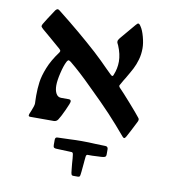

<svg xmlns="http://www.w3.org/2000/svg" viewBox="-85 -601 809 916"><g transform="rotate(10 319.5 -143.0)"><path d="M163.6 -325.7Q167 -331.5 167 -334Q167 -335.9 165 -338.9Q163.1 -341.8 160.6 -343.8Q147.9 -355.5 104.5 -392.1Q103.5 -392.6 68.8 -422.4Q65.9 -425.3 63.7 -427.5Q61.5 -429.7 60.1 -431.6Q58.6 -433.6 58.6 -436Q58.6 -438 59.3 -440.2Q60.1 -442.4 62 -446.3Q72.8 -465.3 109.9 -521Q115.7 -528.3 121.6 -528.3Q123 -528.3 126.2 -526.6Q129.4 -524.9 130.9 -523.4Q237.3 -439.9 328.1 -357.9Q367.2 -321.8 399.9 -288.1Q419.9 -268.1 422.4 -266.1Q429.2 -259.8 431.2 -259.8Q436 -259.8 438 -267.1Q451.2 -298.8 451.2 -332.5Q451.2 -368.2 434.1 -408.7Q432.6 -412.1 430.2 -416.5Q427.7 -420.9 427.7 -425.3Q427.7 -430.2 429.2 -433.3Q430.7 -436.5 435.5 -442.9Q447.8 -458.5 499.5 -518.6Q507.3 -527.8 510.7 -527.8Q514.2 -527.8 517.1 -525.1Q520 -522.5 523.9 -516.1Q534.7 -500.5 543 -469.7Q551.3 -439 551.3 -415Q551.3 -385.3 543.9 -359.6Q536.6 -334 525.9 -313.2Q515.1 -292.5 496.6 -261.2Q492.7 -254.9 488 -247.3Q483.4 -239.7 478.5 -230.5Q477.1 -228 475.1 -224.6Q473.1 -221.2 473.1 -218.8Q473.1 -217.3 474.6 -215.1Q476.1 -212.9 477.5 -210.9Q494.6 -193.8 534.9 -148.2Q575.2 -102.5 587.9 -85.9Q592.3 -81.1 592.3 -77.1Q592.3 -70.8 588.9 -64.9Q563 -13.2 548.3 13.2Q543.5 22 539.1 22Q536.6 22 534.2 19.8Q531.7 17.6 530.8 16.6Q486.3 -36.1 445.1 -80.3Q403.8 -124.5 335.9 -190.4Q274.9 -251.5 225.6 -291.5Q222.2 -293.9 219.5 -295.4Q216.8 -296.9 215.3 -297.4Q210 -297.4 205.1 -288.1Q194.8 -268.6 185.8 -231Q176.8 -193.4 176.8 -169.4Q176.8 -145 185.3 -129.9Q193.8 -114.7 210 -114.7H246.6Q257.8 -114.7 257.8 -105Q257.8 -98.1 241 -61.5Q224.1 -24.9 214.4 -10.7Q207 0 194.3 0H80.6Q72.3 0 72.3 -5.9Q72.3 -11.2 77.1 -21L81.5 -31.7Q85.4 -41 88.6 -51Q91.8 -61 91.8 -66.9Q91.8 -71.3 91.3 -81.3Q90.8 -91.3 90.8 -105Q90.8 -139.2 95 -170.2Q99.1 -201.2 115.2 -241.7Q131.3 -282.2 163.6 -325.7ZM281.7 130.4Q271.5 130.4 254.9 129.4Q235.4 128.4 230 128.4Q222.7 128.4 218.5 125.5Q214.4 122.6 214.4 113.3V88.4Q214.4 82 216.8 78.4Q219.2 74.7 226.1 74.7L284.2 72.8Q313.5 71.3 341.8 71.3Q377 71.3 408.2 73.2Q420.9 73.2 439.5 74.2Q448.2 74.7 457.5 74.7Q464.4 74.7 467.5 78.6Q470.7 82.5 470.7 88.4V113.3Q470.7 123.5 464.4 126.2Q458 128.9 445.8 129.4L432.6 129.9L404.3 131.3H381.3Q374.5 131.3 373.5 142.6Q372.6 147.5 371.6 161.1L370.6 173.3Q369.1 195.3 366.7 214.8Q365.7 224.6 364.7 230.7Q363.8 236.8 361.8 239.3Q359.4 241.7 353 241.7H332Q326.2 241.7 324 239.3Q321.8 236.8 320.3 228.5Q318.8 217.3 318.4 211.4L315.9 186Q314 168.5 314 160.2Q314 156.2 312 142.6Q311 135.3 309.1 133.8Q306.6 131.3 304.2 131.3Q298.3 131.3 281.7 130.4Z"/></g></svg>

Font: David Libre Medium
Style: Regular
Weight: 500
Version: Version 1.000